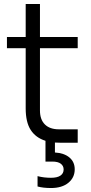

<svg xmlns="http://www.w3.org/2000/svg" viewBox="-20 -716 461 971"><path d="M237.8 234.9Q198.7 234.9 169.9 227.1V174.8Q202.1 183.1 237.8 183.1Q269.5 183.1 285.6 172.1Q301.8 161.1 301.8 141.1Q301.8 123 287.6 112.1Q273.4 101.1 244.1 101.1H210V-3.9Q160.6 -19.5 135.3 -58.8Q109.9 -98.1 109.9 -168V-472.2H15.1V-528.8H109.9V-695.8H182.1V-528.8H373V-472.2H182.1V-157.2Q182.1 -111.3 207 -86.7Q231.9 -62 277.8 -62H373V5.9H289.1Q267.6 5.9 257.8 4.9V55.2Q304.7 58.1 331.3 80.6Q357.9 103 357.9 140.1Q357.9 182.1 325.7 208.5Q293.5 234.9 237.8 234.9Z"/></svg>

Font: Sora Light
Style: Regular
Weight: 300
Designer: Jonathan Barnbrook, Julián Moncada
Foundry: Barnbrook Fonts
Version: Version 2.000